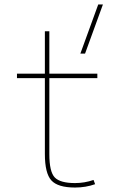

<svg xmlns="http://www.w3.org/2000/svg" viewBox="-20 -830 512 860"><path d="M361 -590H340L420 -810H441ZM406 -5Q364 10 316 10Q239 10 210 -22Q181 -54 181 -140V-480H56V-500H181V-690H201V-500H416V-480H201V-140Q201 -60 225.5 -35Q250 -10 316 -10Q359 -10 399 -24Z"/></svg>

Font: Mplus 1p Thin
Style: Regular
Weight: 250
Version: Version 1.061